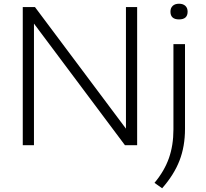

<svg xmlns="http://www.w3.org/2000/svg" viewBox="-20 -778 1104 1029"><path d="M102 0V-740H167.5L655 -88.5V-740H715V0H649.5L162 -651.5V0ZM849 231 808 202Q861 138.5 885.2 69.8Q909.5 1 909.5 -84V-541.5H971.5V-87Q971.5 6.5 942.2 82.2Q913 158 849 231ZM939.5 -674Q893.5 -674 893.5 -715.5Q893.5 -735.5 905.8 -746.8Q918 -758 939.5 -758Q961 -758 973.2 -746.8Q985.5 -735.5 985.5 -715.5Q985.5 -674 939.5 -674Z"/></svg>

Font: Encode Sans Expanded Expanded Light
Style: Regular
Weight: 300
Width: 7
Designer: Multiple Designers
Foundry: Impallari Type
Version: Version 3.000; ttfautohint (v1.8.3) -l 8 -r 50 -G 200 -x 14 